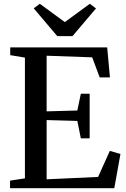

<svg xmlns="http://www.w3.org/2000/svg" viewBox="-20 -993 667 1013"><path d="M111.5 -52V-689L34 -702V-743H545.5L560 -584.5H506L466.5 -690.5L226 -699V-405.5L388 -410L406.5 -498.5H453V-263H406.5L388 -355L226 -359.5V-47L497.5 -59.5L559.5 -197L615.5 -180.5L583 0H33V-40ZM282 -802.5 158 -949 190 -973 322 -876.5 454 -973 486.5 -948.5 362.5 -802.5Z"/></svg>

Font: Merriweather 60pt Medium
Style: Regular
Weight: 500
Version: Version 2.100